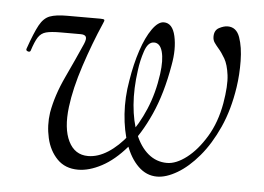

<svg xmlns="http://www.w3.org/2000/svg" viewBox="-38 -444 693 504"><g transform="rotate(5 308.0 -191.5)"><path d="M184 13Q150 13 129 -8.5Q108 -30 100.5 -63Q93 -96 98 -130Q106 -176 129.5 -226Q153 -276 171 -317Q177 -331 174 -336.5Q171 -342 160 -342H108Q82 -342 69 -338.5Q56 -335 48.5 -323.5Q41 -312 33 -287Q31 -283 25.5 -285Q20 -287 22 -292Q37 -335 48 -355Q59 -375 75 -381Q91 -387 120 -387H208Q217 -387 218.5 -385Q220 -383 216 -375Q192 -320 172 -259Q152 -198 146 -149Q139 -92 155.5 -58.5Q172 -25 207 -25Q233 -25 259.5 -42Q286 -59 310 -89.5Q334 -120 352 -162.5Q370 -205 377 -256Q382 -293 376 -315Q370 -337 354 -337Q338 -337 329.5 -311.5Q321 -286 318 -261Q311 -212 314.5 -169Q318 -126 331 -93.5Q344 -61 365.5 -43Q387 -25 415 -25Q439 -25 466.5 -46Q494 -67 517 -105Q540 -143 549 -194Q557 -241 553.5 -268.5Q550 -296 541 -311.5Q532 -327 523 -337Q517 -344 512.5 -350.5Q508 -357 508 -366Q508 -383 520.5 -389.5Q533 -396 543 -396Q566 -396 575 -370.5Q584 -345 584.5 -308.5Q585 -272 580 -239Q571 -179 550 -132.5Q529 -86 501.5 -53.5Q474 -21 445 -4Q416 13 392 13Q364 13 342.5 -8Q321 -29 308.5 -64.5Q296 -100 293 -143.5Q290 -187 298 -232Q305 -276 317 -312Q329 -348 344.5 -370Q360 -392 375 -392Q398 -392 405.5 -358.5Q413 -325 405 -282Q392 -206 367 -150.5Q342 -95 310.5 -58.5Q279 -22 246 -4.5Q213 13 184 13Z"/></g></svg>

Font: Cormorant Light Light
Style: Italic
Weight: 300
Italic angle: -10°
Version: Version 4.000